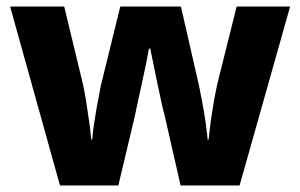

<svg xmlns="http://www.w3.org/2000/svg" viewBox="-20 -569 921 589"><path d="M485 -215Q480 -232 474 -261Q468 -290 461 -322Q454 -354 449 -380.5Q444 -407 441 -420H437Q435 -407 429.5 -380.5Q424 -354 417 -321.5Q410 -289 403.5 -259.5Q397 -230 393 -210L343 0H164L11 -549H177L232 -321Q238 -297 243.5 -263Q249 -229 253.5 -196Q258 -163 260 -141H263Q264 -158 267.5 -182.5Q271 -207 275.5 -232.5Q280 -258 284 -278Q288 -298 289 -305L349 -549H535L591 -304Q594 -288 600 -257.5Q606 -227 610.5 -195Q615 -163 617 -141H620Q622 -162 626.5 -195.5Q631 -229 637 -263Q643 -297 649 -321L706 -549H870L715 0H534Z"/></svg>

Font: Noto Sans Tamil ExtraBold
Style: Regular
Weight: 800
Designer: Jelle Bosma - Monotype Design Team
Foundry: Monotype Imaging Inc.
Version: Version 2.004; ttfautohint (v1.8.4.7-5d5b)